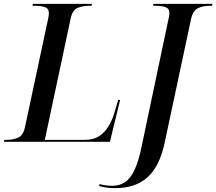

<svg xmlns="http://www.w3.org/2000/svg" viewBox="-41 -734 1120 994"><path d="M-21 0 -18 -10H-4Q28 -10 54 -22Q80 -34 89 -79L208 -636Q212 -653 212 -666Q212 -690 192 -697Q172 -704 140 -704H127L129 -714H435L433 -704H420Q387 -704 360.5 -693Q334 -682 325 -639L191 -10H400Q442 -10 471 -28.5Q500 -47 519 -77.5Q538 -108 549 -143L571 -217H581L528 0ZM556 240Q528 240 509.5 237Q491 234 472 229L475 219Q488 223 506.5 225.5Q525 228 540 228Q577 228 605.5 209.5Q634 191 656 144.5Q678 98 694 16L832 -639Q836 -654 836 -666Q836 -690 816 -697Q796 -704 764 -704H751L754 -714H1059L1057 -704H1044Q1011 -704 984.5 -692Q958 -680 948 -635L811 7Q785 128 722.5 184Q660 240 556 240Z"/></svg>

Font: Noto Serif Display Medium
Style: Italic
Weight: 500
Italic angle: -12°
Designer: Monotype Design Team
Foundry: Monotype Imaging Inc.
Version: Version 2.009